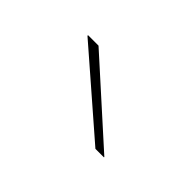

<svg xmlns="http://www.w3.org/2000/svg" viewBox="-36 -801 350 350"><g transform="rotate(45 139.0 -625.5)"><path d="M77 -694 228 -558V-557H206L50 -692.5V-694Z"/></g></svg>

Font: Anek Latin Expanded Thin
Style: Regular
Weight: 250
Width: 7
Designer: Yesha Goshar
Foundry: Ek Type
Version: Version 1.003